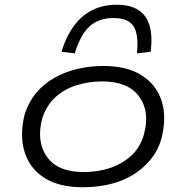

<svg xmlns="http://www.w3.org/2000/svg" viewBox="-20 -781 784 809"><path d="M329 8Q229 8 167 -31.5Q105 -71 83.5 -141Q62 -211 84 -300Q101 -352 133 -390Q165 -428 209 -453Q253 -478 306 -490.5Q359 -503 416 -503Q516 -503 578 -463Q640 -423 661.5 -354Q683 -285 660 -196Q644 -143 611.5 -105Q579 -67 535.5 -41.5Q492 -16 439.5 -4Q387 8 329 8ZM332 -56Q392 -56 443 -73Q494 -90 532 -124Q570 -158 586 -213Q613 -310 566.5 -374Q520 -438 411 -438Q353 -438 301.5 -421.5Q250 -405 213 -371Q176 -337 158 -283Q132 -184 178 -120Q224 -56 332 -56ZM295 -556 239 -563Q259 -628 292 -672.5Q325 -717 370 -739Q415 -761 472 -761Q529 -761 563.5 -738.5Q598 -716 610.5 -672Q623 -628 615 -563L557 -556Q565 -635 543 -670Q521 -705 458 -705Q396 -705 357.5 -670Q319 -635 295 -556Z"/></svg>

Font: Nunito Sans 7pt Expanded Light
Style: Italic
Weight: 300
Width: 7
Italic angle: -9°
Designer: Vernon Adams
Foundry: Vernon Adams
Version: Version 3.101;gftools[0.9.27]